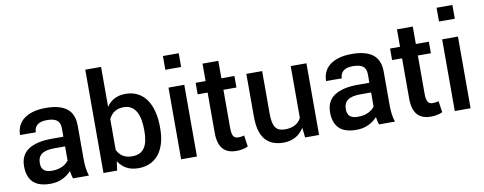

<svg xmlns="http://www.w3.org/2000/svg" viewBox="-65 -1073 3511 1394"><g transform="rotate(-10 1691.0 -376.0)"><path d="M212.5 10.5Q126.5 10.5 85.8 -29.8Q45 -70 45 -147.5Q45 -230.5 105.2 -270.2Q165.5 -310 278.5 -310H363.5V-370.5Q363.5 -412.5 340.5 -431Q317.5 -449.5 266 -449.5Q218 -449.5 195 -430Q172 -410.5 172 -376Q143 -376 114.5 -376.5H112.5Q109.5 -376.5 106.5 -376.5H104.5Q102.5 -376.5 100 -376.5H98.5Q95.5 -376.5 93 -376.5H91Q90.5 -376.5 89.5 -376.5H87.5Q86.5 -376.5 86 -376.5H65Q63.5 -376.5 62.5 -376.5H60.5Q59.5 -376.5 58.5 -376.5H56Q56 -411.5 69 -441Q82 -470.5 108.8 -492Q135.5 -513.5 176.5 -525.8Q217.5 -538 273.5 -538Q376 -538 428 -497.5Q480 -457 480 -369.5V-120.5Q480 -50 497.5 0H379.5Q375 -14.5 372 -28.5Q369 -42.5 367 -56Q338.5 -25 299.8 -7.2Q261 10.5 212.5 10.5ZM240.5 -81Q284 -81 315.8 -96.2Q347.5 -111.5 363.5 -134.5V-238.5H284.5Q221 -238.5 191.2 -217.2Q161.5 -196 161.5 -149Q161.5 -81 237.5 -81Z M861.5 10Q763.5 10 714.5 -67.5L705 0H604.5V-761.5H721V-469.5Q721 -469.5 721 -469.5Q721 -469.5 721 -469.5Q721 -469.5 721.5 -469.5Q721.5 -469.5 721.5 -469.5Q721.5 -469.5 721.5 -469.5H722Q722 -469.5 722 -469.5Q722 -469.5 722 -469.5Q722 -469 722.5 -469Q770.5 -538 860.5 -538Q911 -538 949.5 -518.2Q988 -498.5 1014 -461.8Q1040 -425 1053.2 -373.2Q1066.5 -321.5 1066.5 -257.5V-247Q1066.5 -188 1053 -140.5Q1039.5 -93 1013.5 -59.5Q987.5 -26 949.2 -8Q911 10 861.5 10ZM832 -83Q864.5 -83 887 -94.2Q909.5 -105.5 923.5 -126.8Q937.5 -148 943.8 -179Q950 -210 950 -249.5V-254.5Q950 -296.5 943.8 -331.8Q937.5 -367 923.2 -392Q909 -417 886.2 -431Q863.5 -445 831 -445Q754 -445 721 -377V-149.5Q737 -116.5 764.2 -99.8Q791.5 -83 832 -83Z M1293.5 -660H1177V-761.5H1293.5ZM1293.5 0H1177V-528.5H1293.5Z M1585 10Q1516.5 10 1483.5 -29Q1450.5 -68 1450.5 -147.5V-443.5H1377V-528.5H1450.5V-657H1567V-528.5H1663V-443.5H1567V-162.5Q1567 -124 1576.5 -104.2Q1586 -84.5 1614 -84.5Q1635.5 -84.5 1657.5 -90.5L1669.5 -7.5Q1653 1 1630 5.5Q1607 10 1585 10Z M1931 10Q1842.5 10 1796.8 -44.2Q1751 -98.5 1751 -213.5V-528.5H1867.5V-212.5Q1867.5 -176 1872.8 -151.2Q1878 -126.5 1889.2 -111.2Q1900.5 -96 1917.8 -89.5Q1935 -83 1959 -83Q2045 -83 2078 -146V-528.5H2194V0H2091L2083 -72H2082.5Q2031 10 1931 10Z M2468.5 10.5Q2382.5 10.5 2341.8 -29.8Q2301 -70 2301 -147.5Q2301 -230.5 2361.2 -270.2Q2421.5 -310 2534.5 -310H2619.5V-370.5Q2619.5 -412.5 2596.5 -431Q2573.5 -449.5 2522 -449.5Q2474 -449.5 2451 -430Q2428 -410.5 2428 -376Q2399 -376 2370.5 -376.5H2368.5Q2365.5 -376.5 2362.5 -376.5H2360.5Q2358.5 -376.5 2356 -376.5H2354.5Q2351.5 -376.5 2349 -376.5H2347Q2346.5 -376.5 2345.5 -376.5H2343.5Q2342.5 -376.5 2342 -376.5H2321Q2319.5 -376.5 2318.5 -376.5H2316.5Q2315.5 -376.5 2314.5 -376.5H2312Q2312 -411.5 2325 -441Q2338 -470.5 2364.8 -492Q2391.5 -513.5 2432.5 -525.8Q2473.5 -538 2529.5 -538Q2632 -538 2684 -497.5Q2736 -457 2736 -369.5V-120.5Q2736 -50 2753.5 0H2635.5Q2631 -14.5 2628 -28.5Q2625 -42.5 2623 -56Q2594.5 -25 2555.8 -7.2Q2517 10.5 2468.5 10.5ZM2496.5 -81Q2540 -81 2571.8 -96.2Q2603.5 -111.5 2619.5 -134.5V-238.5H2540.5Q2477 -238.5 2447.2 -217.2Q2417.5 -196 2417.5 -149Q2417.5 -81 2493.5 -81Z M3018.5 10Q2950 10 2917 -29Q2884 -68 2884 -147.5V-443.5H2810.5V-528.5H2884V-657H3000.5V-528.5H3096.5V-443.5H3000.5V-162.5Q3000.5 -124 3010 -104.2Q3019.5 -84.5 3047.5 -84.5Q3069 -84.5 3091 -90.5L3103 -7.5Q3086.5 1 3063.5 5.5Q3040.5 10 3018.5 10Z M3311 -660H3194.5V-761.5H3311ZM3311 0H3194.5V-528.5H3311Z"/></g></svg>

Font: Roberto Sans Medium
Style: Regular
Weight: 500
Designer: Google (font) & Cristiano Sobral (main changes)
Version: Version 1.000;October 12, 2021;FontCreator 14.0.0.2814 64-bi